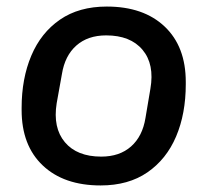

<svg xmlns="http://www.w3.org/2000/svg" viewBox="-20 -557 633 586"><path d="M287 9Q175 9 110.5 -52Q46 -113 46 -221V-228Q46 -317 75.5 -387Q105 -457 163 -497Q221 -537 306 -537Q418 -537 482.5 -476Q547 -415 547 -307V-300Q547 -210 517.5 -140.5Q488 -71 430 -31Q372 9 287 9ZM289 -79Q345 -79 380 -110Q415 -141 424 -197L439 -286Q452 -361 415 -405Q378 -449 304 -449Q248 -449 213 -418Q178 -387 169 -331L153 -242Q141 -167 178 -123Q215 -79 289 -79Z"/></svg>

Font: Hubot Sans Medium
Style: Italic
Weight: 500
Italic angle: -10°
Designer: Deni Anggara
Foundry: GitHub
Version: Version 1.001; ttfautohint (v1.8.4.7-5d5b);gftools[0.9.31]